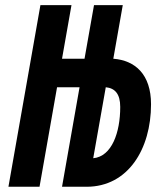

<svg xmlns="http://www.w3.org/2000/svg" viewBox="-20 -713 626 733"><path d="M12.2 0H130.9L197.8 -379.9H283.7L216.8 0H310.5C469.2 0 556.6 -144.5 556.6 -314.9C556.6 -429.7 495.6 -482.4 412.6 -488.8L448.7 -693.4H338.9L302.7 -488.8H216.8L252.9 -693.4H134.3ZM383.8 -379.9C418.5 -376.5 439 -355 439 -304.7C439 -207.5 407.2 -115.7 335.9 -108.9Z"/></svg>

Font: Cascadia Mono SemiBold
Style: Italic
Weight: 600
Italic angle: -10°
Monospace: yes
Designer: Aaron Bell
Foundry: Saja Typeworks
Version: Version 2404.023